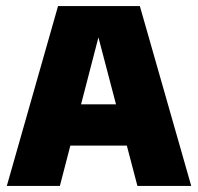

<svg xmlns="http://www.w3.org/2000/svg" viewBox="-20 -615 654 635"><path d="M2.5 0 172 -595H442.5L612.5 0H434.5L297.5 -522H313.5L178 0ZM136 -133.5 171.5 -270H441.5L477.5 -133.5Z"/></svg>

Font: Encode Sans SC SemiCondensed ExtraBold
Style: Regular
Weight: 800
Width: 4
Designer: Multiple Designers
Foundry: Impallari Type
Version: Version 3.002